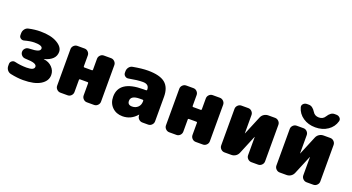

<svg xmlns="http://www.w3.org/2000/svg" viewBox="-51 -1383 3676 2006"><g transform="rotate(20 1786.5 -380.0)"><path d="M360 -269Q416 -263 452 -226Q488 -189 488 -140Q488 -73 420.5 -31.5Q353 10 228 10Q164 10 89 -6Q64 -11 48.5 -31Q33 -51 33 -77V-98Q33 -119 50 -132Q67 -145 88 -140Q151 -125 218 -125Q303 -125 303 -165Q303 -185 275 -196Q247 -207 173 -209Q150 -210 134 -226.5Q118 -243 118 -265Q118 -287 134 -303.5Q150 -320 173 -321Q244 -323 271 -333.5Q298 -344 298 -365Q298 -400 208 -400Q163 -400 97 -382Q77 -377 60 -389Q43 -401 43 -422V-443Q43 -469 58.5 -489.5Q74 -510 98 -515Q166 -530 228 -530Q345 -530 414 -490Q483 -450 483 -395Q483 -305 359 -271Q358 -271 358 -270Q358 -269 360 -269Z M1015 -520Q1038 -520 1055 -503Q1072 -486 1072 -463V-57Q1072 -34 1055 -17Q1038 0 1015 0H935Q912 0 895.5 -17Q879 -34 879 -57V-193Q879 -201 870 -201H786Q777 -201 777 -193V-57Q777 -34 760.5 -17Q744 0 721 0H641Q618 0 601 -17Q584 -34 584 -57V-463Q584 -486 601 -503Q618 -520 641 -520H721Q744 -520 760.5 -503Q777 -486 777 -463V-342Q777 -333 786 -333H870Q879 -333 879 -342V-463Q879 -486 895.5 -503Q912 -520 935 -520Z M1483 -210V-216Q1483 -225 1474 -225H1443Q1343 -225 1343 -165Q1343 -120 1393 -120Q1432 -120 1457.5 -144.5Q1483 -169 1483 -210ZM1423 -530Q1555 -530 1614 -482Q1673 -434 1673 -330V-57Q1673 -34 1656 -17Q1639 0 1616 0H1553Q1529 0 1512 -16.5Q1495 -33 1494 -57V-65Q1494 -66 1493 -66Q1492 -66 1491 -65Q1427 10 1333 10Q1263 10 1218 -34.5Q1173 -79 1173 -150Q1173 -330 1443 -330H1474Q1483 -330 1483 -339V-340Q1483 -400 1413 -400Q1353 -400 1258 -382Q1237 -378 1220 -391.5Q1203 -405 1203 -427V-443Q1203 -468 1218.5 -488Q1234 -508 1258 -512Q1357 -530 1423 -530Z M2225 -520Q2248 -520 2265 -503Q2282 -486 2282 -463V-57Q2282 -34 2265 -17Q2248 0 2225 0H2145Q2122 0 2105.5 -17Q2089 -34 2089 -57V-193Q2089 -201 2080 -201H1996Q1987 -201 1987 -193V-57Q1987 -34 1970.5 -17Q1954 0 1931 0H1851Q1828 0 1811 -17Q1794 -34 1794 -57V-463Q1794 -486 1811 -503Q1828 -520 1851 -520H1931Q1954 -520 1970.5 -503Q1987 -486 1987 -463V-342Q1987 -333 1996 -333H2080Q2089 -333 2089 -342V-463Q2089 -486 2105.5 -503Q2122 -520 2145 -520Z M2839 -520Q2862 -520 2879 -503Q2896 -486 2896 -463V-57Q2896 -34 2879 -17Q2862 0 2839 0H2764Q2741 0 2724 -17Q2707 -34 2707 -57V-259L2706 -260L2705 -259L2619 -52Q2609 -28 2588 -14Q2567 0 2541 0H2465Q2442 0 2425 -17Q2408 -34 2408 -57V-463Q2408 -486 2425 -503Q2442 -520 2465 -520H2541Q2564 -520 2580.5 -503Q2597 -486 2597 -463V-261L2598 -260L2599 -261L2685 -468Q2695 -492 2716.5 -506Q2738 -520 2764 -520Z M3453 -520Q3476 -520 3493 -503Q3510 -486 3510 -463V-57Q3510 -34 3493 -17Q3476 0 3453 0H3378Q3355 0 3338 -17Q3321 -34 3321 -57V-259L3320 -260L3319 -259L3233 -52Q3223 -28 3202 -14Q3181 0 3155 0H3079Q3056 0 3039 -17Q3022 -34 3022 -57V-463Q3022 -486 3039 -503Q3056 -520 3079 -520H3155Q3178 -520 3194.5 -503Q3211 -486 3211 -463V-261L3212 -260L3213 -261L3299 -468Q3309 -492 3330.5 -506Q3352 -520 3378 -520ZM3408 -770H3429Q3453 -770 3469 -753.5Q3485 -737 3479 -715Q3461 -649 3403 -609.5Q3345 -570 3266 -570Q3187 -570 3129 -609.5Q3071 -649 3053 -715Q3047 -737 3063 -753.5Q3079 -770 3103 -770H3124Q3165 -770 3198 -717Q3220 -680 3266 -680Q3312 -680 3334 -717Q3367 -770 3408 -770Z"/></g></svg>

Font: Rounded Mplus 1c Black
Style: Regular
Weight: 900
Version: Version 1.059.20150529